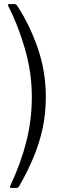

<svg xmlns="http://www.w3.org/2000/svg" viewBox="-20 -762 318 947"><path d="M26 -742H49Q59 -742 64 -735Q126 -641 166 -525.5Q206 -410 206 -285Q206 -200 189.5 -125.5Q173 -51 143.5 18.5Q114 88 73 159Q68 165 62 165H36Q31 165 29.5 162Q28 159 30 156Q83 43 110 -64Q137 -171 137 -284Q137 -403 103.5 -519.5Q70 -636 20 -734Q19 -736 20 -739Q21 -742 26 -742Z"/></svg>

Font: Libre Franklin Thin Light
Style: Regular
Weight: 300
Version: Version 3.000